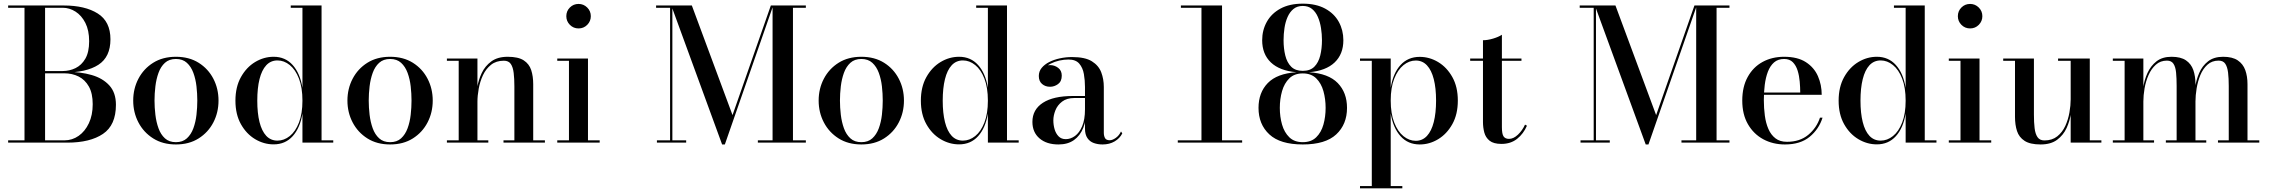

<svg xmlns="http://www.w3.org/2000/svg" viewBox="-20 -780 12406 1050"><path d="M24.5 0V-12.5H332.5Q375 -12.5 410 -37Q445 -61.5 466 -106Q487 -150.5 487 -210Q487 -269.5 466 -306.8Q445 -344 410 -361.5Q375 -379 332.5 -379H215.5V-387H348.5Q421 -387 481.2 -369.8Q541.5 -352.5 577.8 -313Q614 -273.5 614 -207Q614 -95.5 543.2 -47.8Q472.5 0 348.5 0ZM114 -5V-745H226.5V-5ZM215.5 -383V-391.5H323Q360 -391.5 393 -407.5Q426 -423.5 446.8 -459.2Q467.5 -495 467.5 -554.5Q467.5 -614 446.8 -654.8Q426 -695.5 393 -716.5Q360 -737.5 323 -737.5H24.5V-750H328.5Q445 -750 514.5 -706.2Q584 -662.5 584 -565Q584 -468.5 518.2 -425.8Q452.5 -383 328.5 -383Z M942 10Q870 10 817.8 -23Q765.5 -56 737 -110.5Q708.5 -165 708.5 -230Q708.5 -295 737 -349.5Q765.5 -404 817.8 -436.8Q870 -469.5 942 -469.5Q1014 -469.5 1066.2 -436.8Q1118.5 -404 1146.8 -349.5Q1175 -295 1175 -230Q1175 -165 1146.8 -110.5Q1118.5 -56 1066.2 -23Q1014 10 942 10ZM942 -2.5Q979 -2.5 1002 -23.5Q1025 -44.5 1037.5 -78.5Q1050 -112.5 1054.5 -152.5Q1059 -192.5 1059 -230Q1059 -268 1054.5 -307.8Q1050 -347.5 1037.5 -381.5Q1025 -415.5 1002 -436.5Q979 -457.5 942 -457.5Q905 -457.5 882 -436.5Q859 -415.5 846.8 -381.5Q834.5 -347.5 829.8 -307.8Q825 -268 825 -230Q825 -192.5 829.8 -152.5Q834.5 -112.5 846.8 -78.5Q859 -44.5 882 -23.5Q905 -2.5 942 -2.5Z M1476.5 9.5Q1423 9.5 1375.2 -19Q1327.5 -47.5 1297.5 -101Q1267.5 -154.5 1267.5 -229.5Q1267.5 -304.5 1297.5 -358.2Q1327.5 -412 1375.2 -440.8Q1423 -469.5 1476.5 -469.5Q1540 -469.5 1580.5 -424.5Q1621 -379.5 1634 -300V-737.5H1570V-750H1738.5V-12.5H1802.5V0H1634V-159Q1621 -80 1580.5 -35.2Q1540 9.5 1476.5 9.5ZM1497.5 -11Q1533.5 -11 1564.8 -36Q1596 -61 1615 -109.8Q1634 -158.5 1634 -229.5Q1634 -301 1615 -350Q1596 -399 1564.8 -424.2Q1533.5 -449.5 1497.5 -449.5Q1460.5 -449.5 1436 -423Q1411.5 -396.5 1399.2 -347.2Q1387 -298 1387 -229.5Q1387 -161.5 1399.2 -112.5Q1411.5 -63.5 1436 -37.2Q1460.5 -11 1497.5 -11Z M2113.5 10Q2041.5 10 1989.2 -23Q1937 -56 1908.5 -110.5Q1880 -165 1880 -230Q1880 -295 1908.5 -349.5Q1937 -404 1989.2 -436.8Q2041.5 -469.5 2113.5 -469.5Q2185.5 -469.5 2237.8 -436.8Q2290 -404 2318.2 -349.5Q2346.5 -295 2346.5 -230Q2346.5 -165 2318.2 -110.5Q2290 -56 2237.8 -23Q2185.5 10 2113.5 10ZM2113.5 -2.5Q2150.5 -2.5 2173.5 -23.5Q2196.5 -44.5 2209 -78.5Q2221.5 -112.5 2226 -152.5Q2230.5 -192.5 2230.5 -230Q2230.5 -268 2226 -307.8Q2221.5 -347.5 2209 -381.5Q2196.5 -415.5 2173.5 -436.5Q2150.5 -457.5 2113.5 -457.5Q2076.5 -457.5 2053.5 -436.5Q2030.5 -415.5 2018.2 -381.5Q2006 -347.5 2001.2 -307.8Q1996.5 -268 1996.5 -230Q1996.5 -192.5 2001.2 -152.5Q2006 -112.5 2018.2 -78.5Q2030.5 -44.5 2053.5 -23.5Q2076.5 -2.5 2113.5 -2.5Z M2591 -460V-12.5H2650.5V0H2424V-12.5H2488.5V-447.5H2424V-460ZM2896 -319.5V-12.5H2960V0H2733.5V-12.5H2793V-307.5Q2793 -349.5 2789.2 -381Q2785.5 -412.5 2773.5 -430.2Q2761.5 -448 2735.5 -448Q2693.5 -448 2665.5 -425.8Q2637.5 -403.5 2621.2 -368.8Q2605 -334 2598 -295.2Q2591 -256.5 2591 -223.5L2582 -220.5Q2582 -255.5 2589 -298.2Q2596 -341 2614.2 -380Q2632.5 -419 2667 -444.2Q2701.5 -469.5 2756.5 -469.5Q2814 -469.5 2844 -450Q2874 -430.5 2885 -396.8Q2896 -363 2896 -319.5Z M3144 -624.5Q3116 -624.5 3096.5 -644.2Q3077 -664 3077 -691.5Q3077 -719.5 3096.5 -739Q3116 -758.5 3144 -758.5Q3171.5 -758.5 3191.2 -739Q3211 -719.5 3211 -691.5Q3211 -664 3191.5 -644.2Q3172 -624.5 3144 -624.5ZM3195.5 -460V-12.5H3259.5V0H3027.5V-12.5H3091.5V-447.5H3027.5V-460Z M3929 10 3651 -750H3763.5L3986 -150.5L4195.5 -750H4208.5L3944 10ZM3657 -750V-12.5H3732.5V0H3572.5V-12.5H3644.5V-737.5H3568V-750ZM4387 -750V-737.5H4316.5V-12.5H4387V0H4124.5V-12.5H4205V-750Z M4690.5 10Q4618.5 10 4566.2 -23Q4514 -56 4485.5 -110.5Q4457 -165 4457 -230Q4457 -295 4485.5 -349.5Q4514 -404 4566.2 -436.8Q4618.5 -469.5 4690.5 -469.5Q4762.5 -469.5 4814.8 -436.8Q4867 -404 4895.2 -349.5Q4923.5 -295 4923.5 -230Q4923.5 -165 4895.2 -110.5Q4867 -56 4814.8 -23Q4762.5 10 4690.5 10ZM4690.5 -2.5Q4727.5 -2.5 4750.5 -23.5Q4773.5 -44.5 4786 -78.5Q4798.5 -112.5 4803 -152.5Q4807.5 -192.5 4807.5 -230Q4807.5 -268 4803 -307.8Q4798.5 -347.5 4786 -381.5Q4773.5 -415.5 4750.5 -436.5Q4727.5 -457.5 4690.5 -457.5Q4653.5 -457.5 4630.5 -436.5Q4607.5 -415.5 4595.2 -381.5Q4583 -347.5 4578.2 -307.8Q4573.5 -268 4573.5 -230Q4573.5 -192.5 4578.2 -152.5Q4583 -112.5 4595.2 -78.5Q4607.5 -44.5 4630.5 -23.5Q4653.5 -2.5 4690.5 -2.5Z M5225 9.5Q5171.5 9.5 5123.8 -19Q5076 -47.5 5046 -101Q5016 -154.5 5016 -229.5Q5016 -304.5 5046 -358.2Q5076 -412 5123.8 -440.8Q5171.5 -469.5 5225 -469.5Q5288.5 -469.5 5329 -424.5Q5369.5 -379.5 5382.5 -300V-737.5H5318.5V-750H5487V-12.5H5551V0H5382.5V-159Q5369.5 -80 5329 -35.2Q5288.5 9.5 5225 9.5ZM5246 -11Q5282 -11 5313.2 -36Q5344.5 -61 5363.5 -109.8Q5382.5 -158.5 5382.5 -229.5Q5382.5 -301 5363.5 -350Q5344.5 -399 5313.2 -424.2Q5282 -449.5 5246 -449.5Q5209 -449.5 5184.5 -423Q5160 -396.5 5147.8 -347.2Q5135.5 -298 5135.5 -229.5Q5135.5 -161.5 5147.8 -112.5Q5160 -63.5 5184.5 -37.2Q5209 -11 5246 -11Z M6009.5 10Q5983.5 10 5961.8 2.2Q5940 -5.5 5926.8 -24.8Q5913.5 -44 5913.5 -77V-304.5Q5913.5 -340.5 5907.5 -375Q5901.5 -409.5 5882.2 -432Q5863 -454.5 5823 -454.5Q5799 -454.5 5773.2 -448.8Q5747.5 -443 5725.5 -431.8Q5703.5 -420.5 5689.8 -403.8Q5676 -387 5676 -364.5H5662Q5662 -391.5 5680.8 -407.8Q5699.5 -424 5722.5 -424Q5747 -424 5766.8 -409Q5786.5 -394 5786.5 -366.5Q5786.5 -335 5766.2 -320.2Q5746 -305.5 5722.5 -305.5Q5696.5 -305.5 5678.8 -320.8Q5661 -336 5661 -364.5Q5661 -389.5 5676.5 -408.5Q5692 -427.5 5718 -440.8Q5744 -454 5776.5 -461Q5809 -468 5843 -468Q5914 -468 5951.2 -444.8Q5988.5 -421.5 6002.5 -384.2Q6016.5 -347 6016.5 -304.5V-54Q6016.5 -37 6023 -25Q6029.5 -13 6049 -13Q6063.5 -13 6081.8 -25.8Q6100 -38.5 6110.5 -61L6117.5 -50.5Q6104 -23.5 6075.8 -6.8Q6047.5 10 6009.5 10ZM5768.5 10Q5703.5 10 5664.8 -23.2Q5626 -56.5 5626 -113.5Q5626 -180.5 5683.2 -217.8Q5740.5 -255 5847 -255H5960V-244H5856Q5814 -244 5788.5 -224.5Q5763 -205 5751.8 -176.8Q5740.5 -148.5 5740.5 -122Q5740.5 -97 5747.2 -73.5Q5754 -50 5769 -34.5Q5784 -19 5808.5 -19Q5835 -19 5859 -36.5Q5883 -54 5898.2 -90Q5913.5 -126 5913.5 -182H5921.5Q5921.5 -124.5 5904.2 -81.2Q5887 -38 5853.2 -14Q5819.5 10 5768.5 10Z M6550.5 -3.5V-737.5H6438V-750H6663V-3.5ZM6421 0V-12.5H6773V0Z M7104.5 10Q6981 10 6921.8 -45Q6862.5 -100 6862.5 -190Q6862.5 -273.5 6913.2 -325.8Q6964 -378 7070 -385Q6978 -393 6930.2 -438.5Q6882.5 -484 6882.5 -560Q6882.5 -615 6907.8 -660.5Q6933 -706 6982.5 -733Q7032 -760 7104.5 -760Q7177 -760 7226.8 -733Q7276.5 -706 7301.5 -660.5Q7326.5 -615 7326.5 -560Q7326.5 -484 7278.8 -438.5Q7231 -393 7139 -385Q7245 -378 7295.8 -325.8Q7346.5 -273.5 7346.5 -190Q7346.5 -100 7287.5 -45Q7228.5 10 7104.5 10ZM7104.5 -2.5Q7150.5 -2.5 7178 -29.2Q7205.5 -56 7217.5 -98.8Q7229.5 -141.5 7229.5 -190Q7229.5 -238.5 7217.5 -281.5Q7205.5 -324.5 7178 -351.5Q7150.5 -378.5 7104.5 -378.5Q7058.5 -378.5 7031 -351.5Q7003.5 -324.5 6991.2 -281.5Q6979 -238.5 6979 -190Q6979 -141.5 6991.2 -98.8Q7003.5 -56 7031 -29.2Q7058.5 -2.5 7104.5 -2.5ZM7104.5 -392.5Q7145 -392.5 7167.8 -415.2Q7190.5 -438 7200 -476.2Q7209.5 -514.5 7209.5 -560Q7209.5 -593.5 7204.2 -626.8Q7199 -660 7187.2 -687.2Q7175.5 -714.5 7155.2 -731Q7135 -747.5 7104.5 -747.5Q7074 -747.5 7053.8 -731Q7033.5 -714.5 7021.5 -687.2Q7009.5 -660 7004.5 -626.8Q6999.5 -593.5 6999.5 -560Q6999.5 -514.5 7009 -476.2Q7018.5 -438 7041.2 -415.2Q7064 -392.5 7104.5 -392.5Z M7417.5 250V237.5H7482V-447.5H7417.5V-460H7585.5V-300Q7598.5 -380 7639.2 -424.5Q7680 -469 7744 -469Q7797.5 -469 7845 -440.5Q7892.5 -412 7922.5 -358.5Q7952.5 -305 7952.5 -230Q7952.5 -155 7922.5 -101.2Q7892.5 -47.5 7845 -18.8Q7797.5 10 7744 10Q7680 10 7639.2 -35.2Q7598.5 -80.5 7585.5 -159.5V237.5H7649V250ZM7722.5 -10Q7759 -10 7783.8 -36.8Q7808.5 -63.5 7821 -112.8Q7833.5 -162 7833.5 -230Q7833.5 -298 7821 -347Q7808.5 -396 7783.8 -422.5Q7759 -449 7722.5 -449Q7686.5 -449 7655.2 -423.8Q7624 -398.5 7604.8 -350Q7585.5 -301.5 7585.5 -230Q7585.5 -158.5 7604.8 -109.5Q7624 -60.5 7655.2 -35.2Q7686.5 -10 7722.5 -10Z M8191 7Q8148 7 8126.2 -10.5Q8104.5 -28 8097.2 -55.5Q8090 -83 8090 -112.5V-560Q8115.5 -560 8145.5 -569Q8175.5 -578 8193.5 -590V-84.5Q8193.5 -47 8202.8 -33.8Q8212 -20.5 8232.5 -20.5Q8257 -20.5 8281.2 -43.5Q8305.5 -66.5 8320 -98.5L8330.5 -92.5Q8311.5 -48.5 8276.8 -20.8Q8242 7 8191 7ZM8020 -447.5V-460H8300.5V-447.5Z M8980 10 8702 -750H8814.5L9037 -150.5L9246.5 -750H9259.5L8995 10ZM8708 -750V-12.5H8783.5V0H8623.5V-12.5H8695.5V-737.5H8619V-750ZM9438 -750V-737.5H9367.5V-12.5H9438V0H9175.5V-12.5H9256V-750Z M9741.5 10Q9675.5 10 9622.8 -18.5Q9570 -47 9539 -100.8Q9508 -154.5 9508 -230Q9508 -305.5 9537.8 -359.2Q9567.5 -413 9619 -441.2Q9670.5 -469.5 9737 -469.5Q9810.5 -469.5 9855.8 -440.2Q9901 -411 9921.8 -363.5Q9942.5 -316 9942.5 -261.5H9575.5V-274H9825Q9825 -302 9822.2 -333.8Q9819.5 -365.5 9810.8 -393.8Q9802 -422 9784.5 -439.8Q9767 -457.5 9737 -457.5Q9703.5 -457.5 9682 -438.8Q9660.5 -420 9648.2 -388Q9636 -356 9631 -316Q9626 -276 9626 -233Q9626 -188.5 9631.5 -147.5Q9637 -106.5 9651 -74.5Q9665 -42.5 9689.5 -23.5Q9714 -4.5 9752.5 -4.5Q9823 -4.5 9868.8 -42.5Q9914.5 -80.5 9933 -136.5H9947Q9927.5 -74 9876.8 -32Q9826 10 9741.5 10Z M10244 9.5Q10190.5 9.5 10142.8 -19Q10095 -47.5 10065 -101Q10035 -154.5 10035 -229.5Q10035 -304.5 10065 -358.2Q10095 -412 10142.8 -440.8Q10190.5 -469.5 10244 -469.5Q10307.5 -469.5 10348 -424.5Q10388.5 -379.5 10401.5 -300V-737.5H10337.5V-750H10506V-12.5H10570V0H10401.5V-159Q10388.5 -80 10348 -35.2Q10307.5 9.5 10244 9.5ZM10265 -11Q10301 -11 10332.2 -36Q10363.5 -61 10382.5 -109.8Q10401.5 -158.5 10401.5 -229.5Q10401.5 -301 10382.5 -350Q10363.5 -399 10332.2 -424.2Q10301 -449.5 10265 -449.5Q10228 -449.5 10203.5 -423Q10179 -396.5 10166.8 -347.2Q10154.5 -298 10154.5 -229.5Q10154.5 -161.5 10166.8 -112.5Q10179 -63.5 10203.5 -37.2Q10228 -11 10265 -11Z M10754 -624.5Q10726 -624.5 10706.5 -644.2Q10687 -664 10687 -691.5Q10687 -719.5 10706.5 -739Q10726 -758.5 10754 -758.5Q10781.5 -758.5 10801.2 -739Q10821 -719.5 10821 -691.5Q10821 -664 10801.5 -644.2Q10782 -624.5 10754 -624.5ZM10805.5 -460V-12.5H10869.5V0H10637.5V-12.5H10701.5V-447.5H10637.5V-460Z M11139.5 10Q11082 10 11051.8 -9.8Q11021.5 -29.5 11010.5 -63.5Q10999.5 -97.5 10999.5 -141V-447.5H10935V-460H11103V-152.5Q11103 -110.5 11106.8 -79Q11110.5 -47.5 11122.8 -29.8Q11135 -12 11160.5 -12Q11202.5 -12 11230.5 -34.2Q11258.5 -56.5 11274.5 -91.2Q11290.5 -126 11297.2 -164.8Q11304 -203.5 11304 -236.5L11312 -239.5Q11312 -204.5 11305.8 -161.8Q11299.5 -119 11281.8 -80Q11264 -41 11229.8 -15.5Q11195.5 10 11139.5 10ZM11304 0V-447.5H11235V-460H11408.5V-12.5H11472V0Z M11701.5 -460V-12.5H11760V0H11534.5V-12.5H11599V-447.5H11534.5V-460ZM11986.5 -319.5V-12.5H12045.5V0H11824.5V-12.5H11883.5V-309.5Q11883.5 -351.5 11880.5 -382.8Q11877.5 -414 11866.2 -431.2Q11855 -448.5 11830.5 -448.5Q11794.5 -448.5 11769.8 -426.2Q11745 -404 11729.8 -369.5Q11714.5 -335 11708 -296.5Q11701.5 -258 11701.5 -225.5L11694 -222.5Q11694 -257 11700.2 -299.5Q11706.5 -342 11724 -380.8Q11741.5 -419.5 11773.2 -444.5Q11805 -469.5 11855.5 -469.5Q11906 -469.5 11934.5 -450Q11963 -430.5 11974.8 -396.8Q11986.5 -363 11986.5 -319.5ZM12271 -319.5V-12.5H12335.5V0H12109.5V-12.5H12168.5V-309.5Q12168.5 -351.5 12164.8 -382.8Q12161 -414 12149.5 -431.2Q12138 -448.5 12113 -448.5Q12076.5 -448.5 12052 -426.2Q12027.5 -404 12013.2 -369.5Q11999 -335 11992.8 -296.5Q11986.5 -258 11986.5 -225.5L11978.5 -222.5Q11978.5 -257 11984.2 -299.5Q11990 -342 12006.8 -380.8Q12023.5 -419.5 12055.2 -444.5Q12087 -469.5 12138 -469.5Q12188.5 -469.5 12217.5 -450Q12246.5 -430.5 12258.8 -396.8Q12271 -363 12271 -319.5Z"/></svg>

Font: Bodoni Moda 18pt Medium
Style: Regular
Weight: 500
Designer: Owen Earl
Foundry: indestructible type
Version: Version 2.004